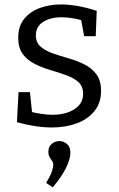

<svg xmlns="http://www.w3.org/2000/svg" viewBox="-20 -557 530 853"><path d="M139.3 -400Q139.3 -368.3 160.2 -350Q181 -331.7 214 -320.2Q247 -308.7 284.2 -298Q321.3 -287.3 354.3 -271.2Q387.3 -255 408.2 -227Q429 -199 429 -152.7Q429 -100.3 400.2 -64.2Q371.3 -28 321.8 -9.3Q272.3 9.3 210.7 9.3Q173.7 9.3 135 3.2Q96.3 -3 55.3 -14L62.3 -147.7H113L123.3 -49.7L114 -61Q137.3 -55 164.3 -51Q191.3 -47 213.7 -47Q249.7 -47 280.5 -57.3Q311.3 -67.7 330.3 -88.5Q349.3 -109.3 349.3 -140.3Q349.3 -173.3 328.5 -192.2Q307.7 -211 274.7 -222.8Q241.7 -234.7 205.2 -245.3Q168.7 -256 135.7 -272.3Q102.7 -288.7 81.8 -316Q61 -343.3 61 -389.7Q61 -440.7 87.5 -473.3Q114 -506 157.7 -521.7Q201.3 -537.3 251.3 -537.3Q285 -537.3 325.8 -530.2Q366.7 -523 409.7 -508.7L405.3 -396.3H353.7L338.7 -478.7L351.3 -464.7Q299 -480.3 253.3 -480.3Q204 -480.3 171.7 -459.7Q139.3 -439 139.3 -400ZM214.3 275.3 185 255.7Q203.7 224.7 210.2 205.2Q216.7 185.7 216.7 176Q216.7 165.3 211.3 157.8Q206 150.3 200.5 141.3Q195 132.3 195 117.3Q195 94 210.2 81.8Q225.3 69.7 243.7 69.7Q262 69.7 277.3 82.5Q292.7 95.3 292.7 121.7Q292.7 148.3 274.3 187Q256 225.7 214.3 275.3Z"/></svg>

Font: Bitter Thin
Style: Regular
Weight: 100
Designer: Sol Matas, and Bitter project Authors
Foundry: Sol Matas
Version: Version 2.002